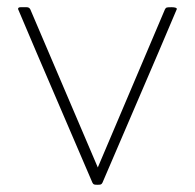

<svg xmlns="http://www.w3.org/2000/svg" viewBox="-20 -512 540 532"><path d="M250 0Q243 0 240.5 -1Q238 -2 236 -6Q30 -485 30 -487Q30 -492 37 -492H54Q61 -492 64 -486L251 -48L437 -486Q439 -490 441.5 -491Q444 -492 455 -492Q470 -492 470 -487Q470 -485 264 -6Q262 -2 259.5 -1Q257 0 250 0Z"/></svg>

Font: YamahaIndonesia935. App Thin
Style: Regular
Weight: 100
Designer: Dalton Maag Ltd
Foundry: Dalton Maag Ltd
Version: Version 1.002